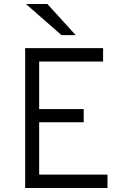

<svg xmlns="http://www.w3.org/2000/svg" viewBox="-20 -941 656 961"><path d="M106 0V-700H496V-633H176V-395H399V-329H176V-67H518V0ZM288 -765 110 -921H217L359 -765Z"/></svg>

Font: Overpass Mono Light Light
Style: Regular
Weight: 300
Monospace: yes
Version: Version 4.000